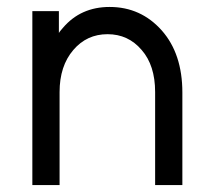

<svg xmlns="http://www.w3.org/2000/svg" viewBox="-20 -532 603 552"><path d="M504.3 0V-266Q504.3 -377.3 445.2 -444.3Q385 -512 295.2 -512Q211.8 -512 160.7 -451.7Q158.2 -448.5 154.9 -444.9Q151.7 -441.3 149.3 -437.2V-500H73V0H151.3V-267.3Q151.3 -342.3 190.8 -388.3Q229.5 -433.7 289.2 -433.7Q348.7 -433.7 387.3 -388.3Q426 -344 426 -267.3V0Z"/></svg>

Font: Unageo Variable
Style: Regular
Weight: 300
Designer: Richard Sepsi
Foundry: Richard Sepsi
Version: Version 2.200